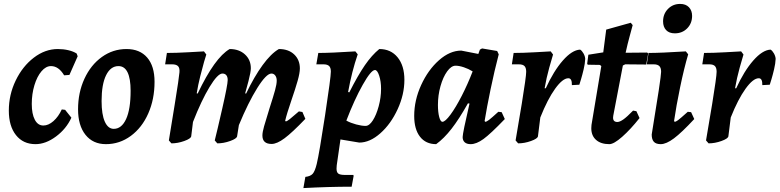

<svg xmlns="http://www.w3.org/2000/svg" viewBox="-20 -723 3975 979"><path d="M142 -193Q142 -142 157.5 -112.5Q173 -83 201 -83Q227 -83 252.5 -105.5Q278 -128 295 -165L312 -163L344 -123Q318 -66 265.5 -27Q213 12 161 12Q98 12 61.5 -34Q25 -80 25 -159Q25 -240 60 -312.5Q95 -385 152.5 -429Q210 -473 275 -473Q303 -473 328.5 -467Q354 -461 371 -450L376 -436L334 -341L307 -339Q279 -386 240 -386Q214 -386 191.5 -359.5Q169 -333 155.5 -288.5Q142 -244 142 -193Z M378 -166Q378 -251 410.5 -321.5Q443 -392 499.5 -432.5Q556 -473 625 -473Q693 -473 730.5 -429.5Q768 -386 768 -306Q768 -217 736 -144.5Q704 -72 647 -30Q590 12 520 12Q454 12 416 -35.5Q378 -83 378 -166ZM646 -260Q646 -322 630.5 -354Q615 -386 584 -386Q544 -386 521 -339.5Q498 -293 498 -208Q498 -139 514.5 -102.5Q531 -66 560 -66Q600 -66 623 -116Q646 -166 646 -260Z M1504 -155 1522 -152 1537 -117Q1470 -47 1431 -18Q1392 11 1365 11Q1318 11 1318 -32Q1318 -49 1326.5 -79Q1335 -109 1354 -170Q1374 -232 1382.5 -263Q1391 -294 1391 -312Q1391 -328 1383.5 -338Q1376 -348 1364 -348Q1338 -348 1292 -274.5Q1246 -201 1198 -85L1189 -28Q1187 -16 1153.5 -4Q1120 8 1088 8L1075 -7Q1086 -50 1113.5 -170.5Q1141 -291 1141 -315Q1141 -331 1134 -339.5Q1127 -348 1114 -348Q1090 -348 1048.5 -279.5Q1007 -211 964 -101L955 -28Q953 -16 919.5 -4Q886 8 854 8L841 -7Q849 -55 871 -191Q893 -327 895 -354Q897 -376 888 -385.5Q879 -395 857 -395H822L831 -453Q877 -453 939 -456.5Q1001 -460 1020 -461L1032 -445Q1029 -437 1020.5 -407.5Q1012 -378 1001 -334Q990 -290 983 -247L988 -246Q1075 -429 1151 -473Q1199 -473 1229 -445.5Q1259 -418 1259 -375Q1259 -356 1247 -309.5Q1235 -263 1230 -247L1235 -246Q1276 -332 1319 -391Q1362 -450 1402 -473Q1451 -473 1480 -445.5Q1509 -418 1509 -374Q1509 -351 1497.5 -310.5Q1486 -270 1466 -212Q1442 -142 1434 -107L1437 -104Q1443 -104 1458 -116Q1473 -128 1504 -155Z M1595 113Q1608 59 1637.5 -135Q1667 -329 1667 -358Q1667 -378 1658 -386.5Q1649 -395 1629 -395H1593L1603 -453Q1666 -453 1792 -461L1804 -446Q1774 -359 1755 -254L1761 -252Q1805 -339 1840.5 -390.5Q1876 -442 1914 -473Q1973 -473 2007.5 -430.5Q2042 -388 2042 -316Q2042 -241 2007.5 -166Q1973 -91 1919.5 -43.5Q1866 4 1812 4L1716 -12L1697 120Q1696 126 1696 137Q1696 156 1705.5 162.5Q1715 169 1739 169H1782L1783 175L1773 229Q1655 229 1527 236L1537 179Q1563 176 1574.5 163Q1586 150 1595 113ZM1746 -108Q1768 -96 1796 -88.5Q1824 -81 1844 -81Q1863 -81 1881 -109Q1899 -137 1911 -181.5Q1923 -226 1923 -270Q1923 -308 1913.5 -337Q1904 -366 1892 -366Q1872 -366 1829.5 -290.5Q1787 -215 1746 -108Z M2521 -153 2538 -151 2554 -116Q2481 -40 2445 -14Q2409 12 2380 12Q2360 12 2349.5 2.5Q2339 -7 2339 -24Q2339 -44 2374 -195L2366 -196Q2321 -116 2282.5 -66.5Q2244 -17 2204 12Q2151 12 2121.5 -26Q2092 -64 2092 -132Q2092 -212 2127.5 -289.5Q2163 -367 2218.5 -416Q2274 -465 2332 -465L2419 -448L2427 -470L2438 -476L2515 -463L2523 -446Q2501 -362 2481.5 -268Q2462 -174 2451 -106L2454 -102Q2461 -102 2474 -112Q2487 -122 2521 -153ZM2390 -359Q2369 -372 2345 -380Q2321 -388 2303 -388Q2281 -388 2260 -359Q2239 -330 2226 -283.5Q2213 -237 2213 -188Q2213 -151 2219.5 -126.5Q2226 -102 2236 -102Q2250 -102 2277 -138.5Q2304 -175 2334.5 -234.5Q2365 -294 2390 -359Z M2663 -357Q2663 -377 2654.5 -386Q2646 -395 2625 -395H2590L2599 -453Q2645 -453 2707 -456.5Q2769 -460 2788 -461L2800 -445Q2795 -430 2780.5 -377.5Q2766 -325 2757 -273H2763Q2803 -361 2850 -414.5Q2897 -468 2938 -470Q2947 -465 2955 -451Q2963 -437 2964 -423Q2963 -399 2956 -369.5Q2949 -340 2942.5 -318.5Q2936 -297 2934 -291L2896 -289Q2897 -324 2878 -324Q2849 -324 2810.5 -270.5Q2772 -217 2735 -124L2723 -28Q2721 -16 2687.5 -4Q2654 8 2622 8L2609 -7Q2618 -56 2640.5 -194Q2663 -332 2663 -357Z M3241 -121Q3195 -63 3152.5 -25.5Q3110 12 3087 12Q3044 12 3019.5 -9.5Q2995 -31 2995 -69Q2995 -80 2996 -86L3046 -386L3039 -392L2977 -393L2974 -398L2980 -444L3056 -456L3071 -572L3196 -607L3206 -595Q3203 -583 3191.5 -541.5Q3180 -500 3170 -454L3280 -455L3285 -450L3275 -394L3168 -395L3156 -389L3107 -133L3106 -123Q3106 -101 3128 -101Q3140 -101 3158.5 -114Q3177 -127 3208 -159L3225 -156Z M3487 -153 3504 -151 3520 -116Q3456 -47 3416.5 -17.5Q3377 12 3349 12Q3325 12 3314 0Q3303 -12 3303 -37Q3351 -328 3351 -357Q3351 -377 3342 -386Q3333 -395 3313 -395H3278L3287 -453Q3349 -453 3477 -461L3489 -446Q3468 -375 3448 -278.5Q3428 -182 3417 -106L3420 -102Q3426 -102 3437 -110Q3448 -118 3487 -153ZM3361 -614Q3361 -652 3386 -677.5Q3411 -703 3448 -703Q3477 -703 3493 -686Q3509 -669 3509 -642Q3509 -604 3484 -578.5Q3459 -553 3421 -553Q3392 -553 3376.5 -569.5Q3361 -586 3361 -614Z M3634 -357Q3634 -377 3625.5 -386Q3617 -395 3596 -395H3561L3570 -453Q3616 -453 3678 -456.5Q3740 -460 3759 -461L3771 -445Q3766 -430 3751.5 -377.5Q3737 -325 3728 -273H3734Q3774 -361 3821 -414.5Q3868 -468 3909 -470Q3918 -465 3926 -451Q3934 -437 3935 -423Q3934 -399 3927 -369.5Q3920 -340 3913.5 -318.5Q3907 -297 3905 -291L3867 -289Q3868 -324 3849 -324Q3820 -324 3781.5 -270.5Q3743 -217 3706 -124L3694 -28Q3692 -16 3658.5 -4Q3625 8 3593 8L3580 -7Q3589 -56 3611.5 -194Q3634 -332 3634 -357Z"/></svg>

Font: Alegreya
Style: Bold Italic
Weight: 700
Italic angle: -7°
Designer: Juan Pablo del Peral
Foundry: Huerta Tipografica
Version: Version 2.007; ttfautohint (v1.6)